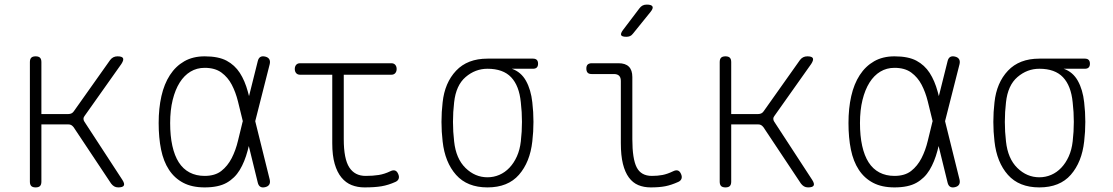

<svg xmlns="http://www.w3.org/2000/svg" viewBox="-20 -805 4840 835"><path d="M135 10Q122 10 116 4Q110 -2 110 -15V-535Q110 -548 116 -554Q122 -560 135 -560Q148 -560 154 -554Q160 -548 160 -535V-309H277Q285 -309 291 -312Q297 -315 301 -321L459 -544Q465 -552 473 -556Q481 -560 491 -560Q511 -560 515 -552Q519 -544 508 -527L348 -301Q343 -295 343 -288.5Q343 -282 347 -276L512 -23Q523 -6 518.5 2Q514 10 494 10Q484 10 476.5 5.5Q469 1 463 -7L300 -252Q295 -258 290 -261Q285 -264 277 -264H160V-15Q160 -2 154 4Q148 10 135 10Z M1153 -24Q1156 -11 1151 -2.5Q1146 6 1133 9Q1120 12 1112 7Q1104 2 1101 -11L1062 -170Q1060 -160 1057 -150Q1044 -101 1022.5 -65.5Q1001 -30 965.5 -10Q930 10 870 10Q815 10 777 -10Q739 -30 715 -66.5Q691 -103 680.5 -154.5Q670 -206 670 -270Q670 -334 682 -387Q694 -440 719 -478.5Q744 -517 781.5 -538.5Q819 -560 870 -560Q930 -560 965.5 -541Q1001 -522 1023 -488Q1045 -454 1058 -406Q1061 -397 1063 -387L1101 -539Q1104 -552 1112 -557Q1120 -562 1133 -559Q1146 -556 1151 -547.5Q1156 -539 1153 -526L1090 -278ZM1036 -278 1035 -282Q1025 -323 1015 -363.5Q1005 -404 988 -436.5Q971 -469 943 -489.5Q915 -510 870 -510Q836 -510 808.5 -493.5Q781 -477 761.5 -446Q742 -415 731 -370.5Q720 -326 720 -270Q720 -214 729.5 -171Q739 -128 757.5 -99Q776 -70 804.5 -55Q833 -40 870 -40Q915 -40 942.5 -61.5Q970 -83 987.5 -117Q1005 -151 1015 -193Q1025 -235 1035 -275Z M1682 -530Q1693 -530 1699 -523Q1705 -516 1705 -505Q1705 -494 1699 -487Q1693 -480 1682 -480H1475V-200Q1475 -114 1499 -77Q1523 -40 1570 -40Q1602 -40 1627 -44Q1652 -48 1677 -60Q1689 -66 1697.5 -63.5Q1706 -61 1711 -50Q1717 -38 1714 -28.5Q1711 -19 1700 -14Q1669 0 1639.5 5Q1610 10 1565 10Q1535 10 1509.5 0Q1484 -10 1465 -33Q1446 -56 1435.5 -92.5Q1425 -129 1425 -182V-480H1285Q1274 -480 1268 -487Q1262 -494 1262 -505Q1262 -516 1268 -523Q1274 -530 1285 -530Z M2298 -506H2206Q2246 -492 2267.5 -453.5Q2289 -415 2295 -360Q2300 -318 2300 -275Q2300 -232 2295 -190Q2285 -100 2237 -45Q2189 10 2100 10Q2012 10 1963.5 -44.5Q1915 -99 1905 -190Q1900 -232 1900 -275Q1900 -318 1905 -360Q1914 -445 1963.5 -497.5Q2013 -550 2100 -550H2298Q2309 -550 2314.5 -544.5Q2320 -539 2320 -528Q2320 -517 2314.5 -511.5Q2309 -506 2298 -506ZM2100 -34Q2127 -34 2151.5 -44.5Q2176 -55 2195.5 -75.5Q2215 -96 2228 -125Q2241 -154 2245 -190Q2250 -232 2250 -275Q2250 -318 2245 -360Q2238 -432 2203 -469Q2168 -506 2100 -506Q2047 -506 2005 -470Q1963 -434 1955 -360Q1950 -318 1950 -275Q1950 -232 1955 -190Q1963 -115 2004.5 -74.5Q2046 -34 2100 -34Z M2730 -200Q2730 -114 2749 -77Q2768 -40 2815 -40Q2840 -40 2861 -44Q2882 -48 2907 -60Q2919 -66 2927.5 -63.5Q2936 -61 2941 -50Q2947 -38 2944 -28.5Q2941 -19 2930 -14Q2899 0 2873 5Q2847 10 2810 10Q2780 10 2756 0Q2732 -10 2715 -33Q2698 -56 2689 -92.5Q2680 -129 2680 -182V-453Q2680 -468 2672.5 -475.5Q2665 -483 2650 -483H2553Q2541 -483 2535.5 -489Q2530 -495 2530 -507Q2530 -519 2536 -524.5Q2542 -530 2554 -530H2670Q2700 -530 2715 -515Q2730 -500 2730 -470ZM2733 -659Q2727 -651 2720 -648Q2713 -645 2704 -645Q2685 -645 2681.5 -652Q2678 -659 2689 -674L2761 -769Q2767 -777 2774.5 -781Q2782 -785 2793 -785Q2813 -785 2817.5 -777Q2822 -769 2809 -753Z M3135 10Q3122 10 3116 4Q3110 -2 3110 -15V-535Q3110 -548 3116 -554Q3122 -560 3135 -560Q3148 -560 3154 -554Q3160 -548 3160 -535V-309H3277Q3285 -309 3291 -312Q3297 -315 3301 -321L3459 -544Q3465 -552 3473 -556Q3481 -560 3491 -560Q3511 -560 3515 -552Q3519 -544 3508 -527L3348 -301Q3343 -295 3343 -288.5Q3343 -282 3347 -276L3512 -23Q3523 -6 3518.5 2Q3514 10 3494 10Q3484 10 3476.5 5.5Q3469 1 3463 -7L3300 -252Q3295 -258 3290 -261Q3285 -264 3277 -264H3160V-15Q3160 -2 3154 4Q3148 10 3135 10Z M4153 -24Q4156 -11 4151 -2.5Q4146 6 4133 9Q4120 12 4112 7Q4104 2 4101 -11L4062 -170Q4060 -160 4057 -150Q4044 -101 4022.5 -65.5Q4001 -30 3965.5 -10Q3930 10 3870 10Q3815 10 3777 -10Q3739 -30 3715 -66.5Q3691 -103 3680.5 -154.5Q3670 -206 3670 -270Q3670 -334 3682 -387Q3694 -440 3719 -478.5Q3744 -517 3781.5 -538.5Q3819 -560 3870 -560Q3930 -560 3965.5 -541Q4001 -522 4023 -488Q4045 -454 4058 -406Q4061 -397 4063 -387L4101 -539Q4104 -552 4112 -557Q4120 -562 4133 -559Q4146 -556 4151 -547.5Q4156 -539 4153 -526L4090 -278ZM4036 -278 4035 -282Q4025 -323 4015 -363.5Q4005 -404 3988 -436.5Q3971 -469 3943 -489.5Q3915 -510 3870 -510Q3836 -510 3808.5 -493.5Q3781 -477 3761.5 -446Q3742 -415 3731 -370.5Q3720 -326 3720 -270Q3720 -214 3729.5 -171Q3739 -128 3757.5 -99Q3776 -70 3804.5 -55Q3833 -40 3870 -40Q3915 -40 3942.5 -61.5Q3970 -83 3987.5 -117Q4005 -151 4015 -193Q4025 -235 4035 -275Z M4698 -506H4606Q4646 -492 4667.5 -453.5Q4689 -415 4695 -360Q4700 -318 4700 -275Q4700 -232 4695 -190Q4685 -100 4637 -45Q4589 10 4500 10Q4412 10 4363.5 -44.5Q4315 -99 4305 -190Q4300 -232 4300 -275Q4300 -318 4305 -360Q4314 -445 4363.5 -497.5Q4413 -550 4500 -550H4698Q4709 -550 4714.5 -544.5Q4720 -539 4720 -528Q4720 -517 4714.5 -511.5Q4709 -506 4698 -506ZM4500 -34Q4527 -34 4551.5 -44.5Q4576 -55 4595.5 -75.5Q4615 -96 4628 -125Q4641 -154 4645 -190Q4650 -232 4650 -275Q4650 -318 4645 -360Q4638 -432 4603 -469Q4568 -506 4500 -506Q4447 -506 4405 -470Q4363 -434 4355 -360Q4350 -318 4350 -275Q4350 -232 4355 -190Q4363 -115 4404.5 -74.5Q4446 -34 4500 -34Z"/></svg>

Font: Maple Mono NL Thin
Style: Regular
Weight: 250
Monospace: yes
Designer: subframe7536
Version: Version 7.000